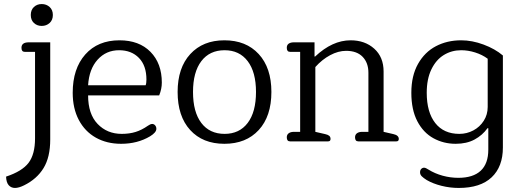

<svg xmlns="http://www.w3.org/2000/svg" viewBox="-20 -698 2563 948"><path d="M132 -624Q132 -649 147.5 -663.5Q163 -678 186 -678Q209 -678 225 -663.5Q241 -649 241 -624Q241 -599 225 -584.5Q209 -570 186 -570Q163 -570 147.5 -584.5Q132 -599 132 -624ZM10 174Q89 148 121 106Q153 64 153 -15V-442H102Q86 -442 86 -462Q86 -489 122 -489H228V-9Q228 78 195 132Q162 186 99 217Q73 230 54 230Q35 230 23 216.5Q11 203 10 174Z M339 -240Q339 -359 401 -429Q463 -499 570 -499Q667 -499 723 -442Q779 -385 779 -290Q779 -259 766 -227H415Q415 -135 462 -86Q509 -37 581 -37Q619 -37 649.5 -46.5Q680 -56 710 -77Q712 -78 718.5 -82Q725 -86 731 -86Q740 -86 746 -79Q752 -72 752 -62Q752 -44 721 -25Q659 12 578 12Q507 12 453 -18.5Q399 -49 369 -106Q339 -163 339 -240ZM699 -277Q703 -286 703 -305Q703 -374 666 -412Q629 -450 568 -450Q504 -450 462 -403.5Q420 -357 415 -277Z M857 -244Q857 -363 919.5 -431Q982 -499 1088 -499Q1195 -499 1257.5 -431Q1320 -363 1320 -244Q1320 -124 1257.5 -56Q1195 12 1088 12Q981 12 919 -56Q857 -124 857 -244ZM1244 -244Q1244 -342 1203 -396Q1162 -450 1089 -450Q1015 -450 974 -396Q933 -342 933 -244Q933 -145 974 -91Q1015 -37 1089 -37Q1162 -37 1203 -91Q1244 -145 1244 -244Z M1396 -20Q1396 -33 1405.5 -40Q1415 -47 1431 -47H1462V-442H1412Q1396 -442 1396 -462Q1396 -476 1405.5 -482.5Q1415 -489 1431 -489H1533V-419H1536Q1621 -499 1711 -499Q1782 -499 1828 -457.5Q1874 -416 1874 -345V-47L1922 -36Q1949 -30 1949 -12Q1949 0 1937 0H1749Q1733 0 1733 -20Q1733 -33 1742.5 -40Q1752 -47 1768 -47H1799V-339Q1799 -388 1770.5 -417.5Q1742 -447 1689 -447Q1650 -447 1610 -425.5Q1570 -404 1537 -367V-47L1585 -36Q1599 -33 1605.5 -27.5Q1612 -22 1612 -12Q1612 0 1600 0H1412Q1396 0 1396 -20Z M2087 191Q2071 181 2062.5 172.5Q2054 164 2054 153Q2054 142 2060 136Q2066 130 2074 130Q2079 130 2085.5 133.5Q2092 137 2095 139Q2127 159 2165.5 169.5Q2204 180 2243 180Q2316 180 2353.5 145Q2391 110 2391 41V-65H2387Q2362 -30 2323 -9Q2284 12 2230 12Q2170 12 2120 -15.5Q2070 -43 2040.5 -99.5Q2011 -156 2011 -240Q2011 -324 2044 -382.5Q2077 -441 2132.5 -470Q2188 -499 2257 -499Q2311 -499 2367.5 -478Q2424 -457 2463 -424V30Q2463 125 2407.5 177.5Q2352 230 2245 230Q2202 230 2160 219.5Q2118 209 2087 191ZM2388 -170V-408Q2361 -428 2326 -439Q2291 -450 2257 -450Q2210 -450 2171.5 -426.5Q2133 -403 2110 -355.5Q2087 -308 2087 -240Q2087 -144 2129 -90.5Q2171 -37 2248 -37Q2285 -37 2317 -54Q2349 -71 2368.5 -101.5Q2388 -132 2388 -170Z"/></svg>

Font: Maitree
Style: Regular
Weight: 400
Designer: CadsonDemak Team
Foundry: CadsonDemak
Version: Version 1.000